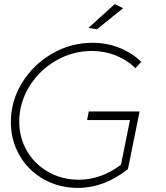

<svg xmlns="http://www.w3.org/2000/svg" viewBox="-20 -914 813 938"><path d="M605 -88Q489.5 4 360.5 4Q268.5 4 193.2 -38.5Q118 -81 75.5 -154.8Q33 -228.5 33 -317.5Q33 -420.5 88 -509.8Q143 -599 234.8 -652Q326.5 -705 431.5 -705Q501.5 -705 563.2 -680.5Q625 -656 670 -612L642 -581Q601 -621 545.8 -643Q490.5 -665 428.5 -665Q335.5 -665 253.8 -618Q172 -571 123 -491.2Q74 -411.5 74 -319.5Q74 -241.5 112 -176.2Q150 -111 216.8 -73.5Q283.5 -36 364.5 -36Q473.5 -36 571 -109L615 -327.5H405.5L413.5 -369.5H662ZM453.5 -771 412.5 -778 540.5 -894 581.5 -874Z"/></svg>

Font: Argentum Sans ExtraLight
Style: Italic
Weight: 200
Italic angle: -11°
Designer: Julieta Ulanovsky (font), Cristiano Sobral (main changes and remaster)
Foundry: Julieta Ulanovsky (font), Cristiano Sobral (main changes and remaster)
Version: Version 2.007;June 15, 2022;FontCreator 14.0.0.2814 64-bit; 